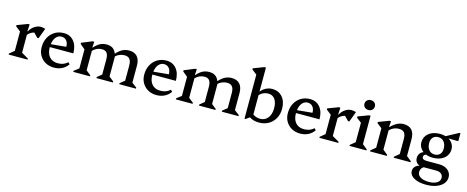

<svg xmlns="http://www.w3.org/2000/svg" viewBox="-45 -1616 6610 2718"><g transform="rotate(15 3260.0 -257.0)"><path d="M34 0V-15L105 -73V-357L33 -414V-431L186 -489H211L205 -387H210Q238 -438 282 -467.5Q326 -497 373 -497Q408 -497 440 -485L383 -333H365L304 -395Q244 -379 211 -335V-74L312 -15V0Z M699 13Q628 13 574 -17.5Q520 -48 489 -101Q458 -154 458 -224Q458 -304 491 -365.5Q524 -427 581.5 -461.5Q639 -496 714 -496Q805 -496 859.5 -430.5Q914 -365 914 -253H569Q569 -161 613 -111Q657 -61 737 -61Q824 -61 879 -114L903 -90Q871 -41 818 -14Q765 13 699 13ZM693 -439Q645 -439 612.5 -400Q580 -361 572 -296L794 -317Q794 -374 766.5 -406.5Q739 -439 693 -439Z M981 0V-15L1052 -70V-349L980 -409V-426L1133 -489H1158L1152 -404H1157Q1204 -455 1245.5 -476Q1287 -497 1340 -497Q1447 -497 1480 -404H1485Q1531 -454 1574.5 -475.5Q1618 -497 1671 -497Q1747 -497 1788 -451Q1829 -405 1829 -320V-69L1900 -15V0H1655V-15L1723 -70V-290Q1723 -355 1699 -385Q1675 -415 1624 -415Q1552 -415 1494 -365V-69L1562 -15V0H1320V-15L1387 -70V-290Q1387 -355 1364.5 -385Q1342 -415 1292 -415Q1217 -415 1158 -356V-70L1227 -15V0Z M2202 13Q2131 13 2077 -17.5Q2023 -48 1992 -101Q1961 -154 1961 -224Q1961 -304 1994 -365.5Q2027 -427 2084.5 -461.5Q2142 -496 2217 -496Q2308 -496 2362.5 -430.5Q2417 -365 2417 -253H2072Q2072 -161 2116 -111Q2160 -61 2240 -61Q2327 -61 2382 -114L2406 -90Q2374 -41 2321 -14Q2268 13 2202 13ZM2196 -439Q2148 -439 2115.5 -400Q2083 -361 2075 -296L2297 -317Q2297 -374 2269.5 -406.5Q2242 -439 2196 -439Z M2484 0V-15L2555 -70V-349L2483 -409V-426L2636 -489H2661L2655 -404H2660Q2707 -455 2748.5 -476Q2790 -497 2843 -497Q2950 -497 2983 -404H2988Q3034 -454 3077.5 -475.5Q3121 -497 3174 -497Q3250 -497 3291 -451Q3332 -405 3332 -320V-69L3403 -15V0H3158V-15L3226 -70V-290Q3226 -355 3202 -385Q3178 -415 3127 -415Q3055 -415 2997 -365V-69L3065 -15V0H2823V-15L2890 -70V-290Q2890 -355 2867.5 -385Q2845 -415 2795 -415Q2720 -415 2661 -356V-70L2730 -15V0Z M3494 13V-633L3422 -689V-706L3576 -765H3600V-411Q3630 -451 3674.5 -473.5Q3719 -496 3765 -496Q3860 -496 3916 -431.5Q3972 -367 3972 -259Q3972 -179 3938 -118Q3904 -57 3843.5 -22Q3783 13 3704 13Q3619 13 3564 -26L3510 13ZM3728 -418Q3655 -418 3600 -362V-77Q3644 -43 3708 -43Q3777 -43 3819 -96Q3861 -149 3861 -237Q3861 -323 3826.5 -370.5Q3792 -418 3728 -418Z M4307 13Q4236 13 4182 -17.5Q4128 -48 4097 -101Q4066 -154 4066 -224Q4066 -304 4099 -365.5Q4132 -427 4189.5 -461.5Q4247 -496 4322 -496Q4413 -496 4467.5 -430.5Q4522 -365 4522 -253H4177Q4177 -161 4221 -111Q4265 -61 4345 -61Q4432 -61 4487 -114L4511 -90Q4479 -41 4426 -14Q4373 13 4307 13ZM4301 -439Q4253 -439 4220.5 -400Q4188 -361 4180 -296L4402 -317Q4402 -374 4374.5 -406.5Q4347 -439 4301 -439Z M4588 0V-15L4659 -73V-357L4587 -414V-431L4740 -489H4765L4759 -387H4764Q4792 -438 4836 -467.5Q4880 -497 4927 -497Q4962 -497 4994 -485L4937 -333H4919L4858 -395Q4798 -379 4765 -335V-74L4866 -15V0Z M5030 0V-15L5101 -73V-358L5029 -414V-431L5182 -489H5207V-73L5278 -15V0ZM5156 -560Q5122 -560 5100.5 -580Q5079 -600 5079 -632Q5079 -663 5100.5 -683.5Q5122 -704 5156 -704Q5190 -704 5211 -683.5Q5232 -663 5232 -632Q5232 -600 5211 -580Q5190 -560 5156 -560Z M5330 0V-15L5401 -73V-357L5329 -414V-431L5482 -489H5507L5501 -404H5506Q5598 -497 5690 -497Q5853 -497 5853 -317V-72L5924 -15V0H5677V-15L5747 -73V-290Q5747 -357 5723 -386Q5699 -415 5643 -415Q5567 -415 5507 -356V-73L5577 -15V0Z M6209 -143Q6156 -143 6112 -160Q6073 -155 6073 -118Q6073 -77 6142 -77H6323Q6403 -77 6451.5 -36.5Q6500 4 6500 68Q6500 122 6464 163.5Q6428 205 6364.5 228Q6301 251 6219 251Q6144 251 6088.5 233.5Q6033 216 6002.5 185Q5972 154 5972 112Q5972 78 5995.5 51Q6019 24 6057 15V12Q6027 1 6010 -23.5Q5993 -48 5993 -83Q5993 -121 6013 -148.5Q6033 -176 6065 -185Q6034 -208 6016.5 -241Q5999 -274 5999 -314Q5999 -368 6027.5 -409.5Q6056 -451 6107.5 -473.5Q6159 -496 6227 -496Q6271 -496 6308 -485L6484 -580H6500V-468L6493 -462L6358 -465V-463Q6395 -440 6416 -404.5Q6437 -369 6437 -325Q6437 -271 6408.5 -230Q6380 -189 6329 -166Q6278 -143 6209 -143ZM6222 -194Q6271 -194 6299.5 -223.5Q6328 -253 6328 -305Q6328 -369 6297 -407Q6266 -445 6214 -445Q6165 -445 6136.5 -415.5Q6108 -386 6108 -334Q6108 -270 6139 -232Q6170 -194 6222 -194ZM6077 102Q6077 148 6122.5 175Q6168 202 6245 202Q6318 202 6362 175Q6406 148 6406 102Q6406 65 6380 42.5Q6354 20 6309 20H6123Q6077 46 6077 102Z"/></g></svg>

Font: Platypi
Style: Regular
Weight: 400
Designer: David Sargent
Foundry: Bolt Cutter Type
Version: Version 1.200; ttfautohint (v1.8.4.7-5d5b)